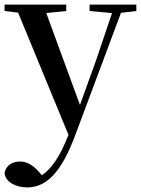

<svg xmlns="http://www.w3.org/2000/svg" viewBox="-27 -547 617 838"><path d="M364 -499 462 -490 392 -283 322 -89 175 -490 262 -499V-527H-7V-499L52 -492L272 42L268 51C236 131 201 187 156 218L142 202C118 176 93 158 61 158C29 158 -1 173 -7 208C-4 247 42 271 91 271C173 271 239 210 301 44L501 -491L568 -499V-527H364Z"/></svg>

Font: Noto Serif CJK JP SemiBold
Style: Regular
Weight: 600
Designer: Ryoko NISHIZUKA 西塚涼子 (kana & ideographs); Frank Grießhammer (Latin, Greek & Cyrillic); Wenlong ZHANG 张文龙 (bopomofo); San
Foundry: Adobe
Version: Version 2.001;hotconv 1.1.0;makeotfexe 2.6.0